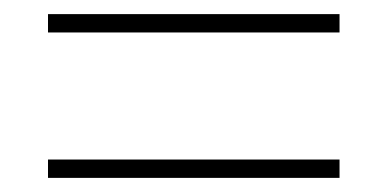

<svg xmlns="http://www.w3.org/2000/svg" viewBox="-20 -489 549 272"><path d="M48 -443H461V-469H48ZM48 -237H461V-263H48Z"/></svg>

Font: Noto Sans Sinhala UI SemiCondensed Thin
Style: Regular
Weight: 100
Width: 4
Designer: Jelle Bosma - Monotype Design Team
Foundry: Monotype Imaging Inc.
Version: Version 2.006